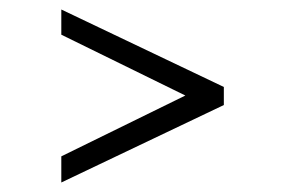

<svg xmlns="http://www.w3.org/2000/svg" viewBox="-20 -486 600 404"><path d="M109 -102V-157L370 -285L109 -413V-466L451 -303V-265Z"/></svg>

Font: Baskervville SemiBold
Style: Regular
Weight: 600
Version: Version 1.100